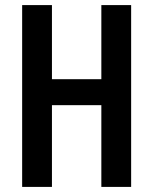

<svg xmlns="http://www.w3.org/2000/svg" viewBox="-20 -734 602 754"><path d="M495 0H378V-321H184V0H67V-714H184V-423H378V-714H495Z"/></svg>

Font: Noto Sans Ethiopic ExtraCondensed SemiBold
Style: Regular
Weight: 600
Width: 2
Designer: Monotype Design Team
Foundry: Monotype Imaging Inc.
Version: Version 2.102; ttfautohint (v1.8.4.7-5d5b)